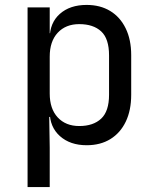

<svg xmlns="http://www.w3.org/2000/svg" viewBox="-20 -580 640 780"><path d="M92 180V-550H182V-445H200L182 -424Q182 -487 223 -523.5Q264 -560 332 -560Q387 -560 427.5 -535.5Q468 -511 490.5 -465Q513 -419 513 -356V-195Q513 -132 491 -86Q469 -40 428.5 -15Q388 10 332 10Q265 10 223.5 -27Q182 -64 182 -126L200 -105H180L182 20V180ZM302 -68Q359 -68 391 -98Q423 -128 423 -195V-355Q423 -423 391 -452.5Q359 -482 302 -482Q247 -482 214.5 -447Q182 -412 182 -350V-200Q182 -138 214.5 -103Q247 -68 302 -68Z"/></svg>

Font: Pitagon Sans Mono
Style: Regular
Weight: 400
Monospace: yes
Designer: Travis Tran
Foundry: Pitagon
Version: Version 1.001;gftools[0.9.26]